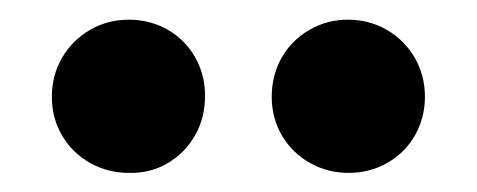

<svg xmlns="http://www.w3.org/2000/svg" viewBox="-20 -777 489 197"><path d="M258.8 -677.7Q258.8 -699.7 269 -717.8Q279.3 -735.8 297.4 -746.3Q315.4 -756.8 336.9 -756.8Q358.9 -756.8 377 -746.3Q395 -735.8 405.5 -717.8Q416 -699.7 416 -677.7Q416 -656.2 405.8 -638.2Q395.5 -620.1 377.4 -609.9Q359.4 -599.6 337.9 -599.6Q315.9 -599.6 297.9 -609.9Q279.8 -620.1 269.3 -637.9Q258.8 -655.8 258.8 -677.7ZM33.2 -677.7Q33.2 -699.7 43.7 -717.8Q54.2 -735.8 72.3 -746.3Q90.3 -756.8 112.3 -756.8Q133.8 -756.8 151.9 -746.6Q169.9 -736.3 180.2 -718.3Q190.4 -700.2 190.4 -678.7Q190.4 -656.2 180.2 -638.2Q169.9 -620.1 152.1 -609.6Q134.3 -599.1 112.3 -599.6Q90.3 -599.6 72.3 -609.9Q54.2 -620.1 43.7 -637.9Q33.2 -655.8 33.2 -677.7Z"/></svg>

Font: Reddit Sans Fudge
Style: Bold
Weight: 700
Designer: Stephen Hutchings
Foundry: Reddit
Version: Version 1.013